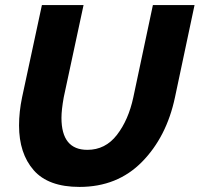

<svg xmlns="http://www.w3.org/2000/svg" viewBox="-20 -730 786 756"><path d="M55 -236Q55 -290 67 -347L145 -710H309L231 -347Q222 -297 222 -266Q222 -140 324 -140Q395 -140 440.5 -199Q486 -258 505 -347L582 -710H746L669 -347Q636 -191 539 -92.5Q442 6 293 6Q170 6 112.5 -60Q55 -126 55 -236Z"/></svg>

Font: Raleway-v4020 ExtraBold
Style: Italic
Weight: 800
Italic angle: -12°
Designer: Matt McInerney, Pablo Impallari, Rodrigo Fuenzalida
Foundry: Matt McInerney, Pablo Impallari, Rodrigo Fuenzalida
Version: Version 4.020;PS 004.020;hotconv 1.0.88;makeotf.lib2.5.64775